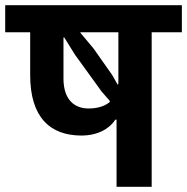

<svg xmlns="http://www.w3.org/2000/svg" viewBox="-40 -718 719 738"><path d="M408 0H543V-594H659V-698H-20V-594H76V-429C76 -269 151 -197 273 -197C336 -197 382 -224 403 -258H408ZM412 -393 391 -430 320 -531 269 -592V-594H415V-405C415 -401 415 -397 414 -393ZM204 -416V-574H207L248 -508L350 -367L382 -330V-326C362 -309 333 -301 300 -301C249 -301 204 -332 204 -416Z"/></svg>

Font: IBM Plex Devanagari
Style: Bold
Weight: 700
Designer: Mike Abbink, Paul van der Laan, Pieter van Rosmalen, Erin McLaughlin
Foundry: Bold Monday
Version: Version 1.0